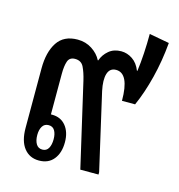

<svg xmlns="http://www.w3.org/2000/svg" viewBox="-97 -711 752 805"><g transform="rotate(15 279.0 -308.5)"><path d="M143 8Q102 8 78 -22.5Q54 -53 54 -110V-368Q54 -439 82 -481.5Q110 -524 170 -524Q205 -524 232.5 -506Q260 -488 273 -462H275Q284 -488 305.5 -506Q327 -524 359 -524Q385 -524 408 -508.5Q431 -493 443 -462H445Q450 -498 452.5 -540.5Q455 -583 455 -625L542 -609Q535 -529 516.5 -455.5Q498 -382 472 -324H415Q415 -443 358 -443Q331 -443 322.5 -416Q314 -389 324 -342L400 -10V0H321L237 -364Q229 -398 218 -420.5Q207 -443 180 -443Q156 -443 149 -422.5Q142 -402 142 -368V-192H147Q185 -192 207 -165Q229 -138 229 -94Q229 -48 206.5 -20Q184 8 143 8ZM145 -40Q163 -40 171.5 -55Q180 -70 180 -94Q180 -117 171.5 -131.5Q163 -146 145 -146Q127 -146 118 -131.5Q109 -117 109 -94Q109 -70 118 -55Q127 -40 145 -40Z"/></g></svg>

Font: Noto Sans Thai Looped ExtraCondensed Medium
Style: Regular
Weight: 500
Width: 2
Designer: Sasikarn Vongin, Ben Mitchell
Foundry: The Fontpad Ltd
Version: Version 1.001; ttfautohint (v1.8.4.7-5d5b)